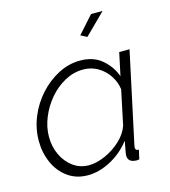

<svg xmlns="http://www.w3.org/2000/svg" viewBox="-110 -818 811 917"><g transform="rotate(-15 295.5 -360.0)"><path d="M212 10Q155 10 113 -20.5Q71 -51 49 -101Q27 -151 27 -209Q27 -270 50.5 -327Q74 -384 115 -429.5Q156 -475 208 -502Q260 -529 317 -529Q382 -529 424 -493Q466 -457 484 -407L508 -520H559L463 -72Q461 -64 461 -60Q461 -45 478 -45L468 0Q462 1 457 1.5Q452 2 448 1Q412 -2 412 -34Q412 -41 414.5 -53Q417 -65 424 -104Q384 -52 326.5 -21Q269 10 212 10ZM230 -35Q267 -35 310 -54Q353 -73 387.5 -105Q422 -137 435 -175L471 -346Q466 -383 445 -414.5Q424 -446 391.5 -465Q359 -484 319 -484Q272 -484 228.5 -460.5Q185 -437 151.5 -397.5Q118 -358 98.5 -310.5Q79 -263 79 -215Q79 -166 98.5 -125Q118 -84 152 -59.5Q186 -35 230 -35ZM380 -629 349 -645 425 -730H482Z"/></g></svg>

Font: Raleway Light
Style: Italic
Weight: 300
Italic angle: -12°
Designer: Matt McInerney, Pablo Impallari, Rodrigo Fuenzalida
Foundry: Matt McInerney, Pablo Impallari, Rodrigo Fuenzalida
Version: Version 4.026